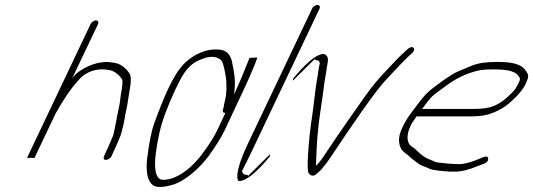

<svg xmlns="http://www.w3.org/2000/svg" viewBox="-20 -714 2144 772"><path d="M428.2 -86 443.9 -120 462.5 -163C465.8 -170 470.1 -187 476.7 -214L481.3 -238C482.8 -246 484.3 -257 487.4 -270C492.6 -293 495.9 -319 499.2 -339C507.8 -382 508 -408 500.5 -419C483.4 -444 462.1 -459 436.1 -462C423.7 -464 412.3 -466 394.7 -464C365.8 -461 336.6 -451 309.2 -434C289.4 -422 283.2 -415 270.2 -399L374.1 -617C377.6 -625 373.8 -632 365.8 -632C357.8 -632 347.6 -625 344.1 -617L89.6 -81C88.7 -78 93.7 -78 104.3 -80C113.7 -78 118.7 -78 119.6 -81L203.3 -257C234.6 -312 261.2 -355 302.2 -399C306.4 -403 313.6 -410 323.5 -416C348.6 -432 380.8 -439 415.9 -433C437 -430 454.2 -418 469.5 -397C474.6 -391 472.7 -369 465.3 -330C464.1 -323 463.6 -315 462.4 -305C460.4 -289 449.8 -246 447.7 -230L442.8 -205C438.9 -183 435.8 -170 433.2 -165L413.9 -120L398.2 -86C394.7 -78 397.4 -71 405.4 -71C413.4 -71 424.7 -78 428.2 -86Z M983.1 -481C969 -446 953.1 -405 932.8 -360C928.3 -349 923.5 -340 921.6 -334C922.2 -339 922.3 -349 923.8 -363C926.5 -397 920.7 -426 914.9 -455C909.5 -495 889.8 -515 854.8 -515C826.5 -517 793.9 -509 759.6 -489C710.1 -459 685.2 -418 652 -348C639.5 -321 621.6 -277 599.6 -217C589.4 -188 579.3 -140 571.1 -73C566 -19 574.3 15 595.2 31C610 41 638.4 40 680.5 27C696 22 716.5 11 741.5 -8C766.5 -27 792.4 -52 817.9 -85C848.5 -128 870.5 -163 882.8 -189L931.6 -293C973.1 -380 1000.8 -442 1012.8 -477L1014.7 -483ZM886.2 -260 852.8 -189C834.1 -149 786.6 -84 773.4 -71C741.8 -34 689.2 9 636.2 9C598.2 9 593.4 -55 621.5 -182C632.7 -230 653.7 -287 684.6 -353C711 -408 730.7 -445 768.3 -466C785.2 -475 791.5 -476 807.4 -482C835.6 -489 855.3 -485 869.9 -471C879.1 -462 889.8 -401 890 -386C890.4 -368 892.1 -342 885.9 -316C881.5 -299 880.1 -288 878.8 -281L875.7 -271C874.5 -264 877.2 -260 886.2 -260Z M995.4 -112 1264.7 -679C1268.5 -688 1264.4 -694 1256.4 -694C1248.4 -694 1238.5 -688 1234.7 -679L974.7 -132C920.1 -16 933.6 14 941.6 14C967.6 14 1009.4 -17 1064.9 -85L1065.7 -94L976.9 -6C980.5 -11 966.8 -12 965.8 -12C958.8 -12 952 -22 953.9 -28C961.6 -43 982.6 -84 995.4 -112Z M1268.6 -473C1267 -465 1266.1 -459 1264.9 -455C1259.9 -436 1259.8 -420 1254.6 -394C1248.5 -362 1242 -294 1237.2 -263L1230 -212C1224.3 -175 1213.1 -54 1218.5 -27C1218.3 -20 1222.4 -14 1229.2 -10C1243.3 -1 1257 -19 1269.5 -30C1276.4 -36 1278 -41 1287.4 -52C1295 -60 1309.9 -82 1333 -117C1356.1 -152 1389.9 -202 1435.4 -267C1481 -332 1514.6 -375 1535.5 -397C1575.8 -439 1581.3 -447 1626.2 -491L1637.4 -501C1655.8 -518 1638.8 -534 1620.8 -518L1608.3 -507C1591.6 -492 1572.6 -473 1552.6 -451C1525.1 -421 1518.5 -416 1486.5 -378C1468.9 -357 1435 -310 1385.3 -238C1335.5 -166 1302.3 -118 1288.4 -96C1274.4 -74 1261.3 -58 1250.9 -47C1250.3 -58 1251 -60 1251.4 -74C1253.9 -123 1253.2 -146 1262.2 -222L1269 -272C1274.1 -307 1278.9 -335 1281.5 -359C1285.5 -397 1290.9 -414 1294.4 -444L1298 -465C1302.2 -491 1285.1 -497 1281.1 -497C1255.1 -497 1214.3 -466 1158.8 -398L1157 -389L1245.8 -477C1242.2 -472 1256.9 -471 1257.9 -471C1264.9 -471 1266.4 -460 1265.5 -454Z M1677.3 -276C1691 -294 1702.3 -311 1717.1 -326C1724.3 -333 1744 -348 1777.6 -372C1812.8 -398 1853.2 -418 1901 -430C1913.9 -433 1935.5 -435 1966.5 -435C2005.5 -435 2049.3 -431 2063.6 -410C2072.5 -397 2073.8 -398 2062.3 -374C2057.1 -364 2050.9 -354 2042.1 -345C2014.9 -316 1988.9 -297 1965.1 -288C1947.5 -280 1920.3 -276 1883.3 -276ZM1654.8 -246H1868.8C1919.8 -246 1952.4 -251 2001.5 -280C2027.3 -295 2077.1 -342 2092.3 -374C2108 -408 2106.3 -412 2094 -430C2074.8 -458 2037 -465 1976 -465C1934 -465 1901.4 -460 1877.3 -450C1860.1 -443 1841.5 -435 1824.3 -428C1793.2 -415 1754.7 -385 1728.7 -366C1698.8 -344 1685.3 -330 1657.3 -292C1629 -253 1618.1 -244 1596.9 -199C1582.8 -170 1580.5 -144 1590.3 -121C1597.6 -103 1615.4 -96 1628.2 -83C1638.1 -73 1649.9 -66 1661 -57C1671.2 -48 1698 -41 1710.8 -34C1717.8 -31 1743.5 -27 1787.6 -24H1812.6C1835.6 -24 1863.8 -31 1900.5 -46L1926.7 -56C1938.3 -61 1943.2 -67 1943 -76C1941.8 -91 1926.6 -84 1898.8 -72C1869 -60 1845.1 -54 1825.1 -54C1795.1 -54 1768.3 -58 1746 -60C1724.6 -62 1726.9 -66 1704.4 -74C1691 -79 1674.5 -90 1655.5 -109C1650 -114 1645.6 -119 1639.6 -122C1615 -136 1612.1 -168 1630.4 -207C1639.5 -226 1646.7 -233 1654.8 -246Z"/></svg>

Font: MewTooHand
Style: UltIta
Weight: 400
Designer: Mew Too, Robert Jablonski
Version: Version 0.77